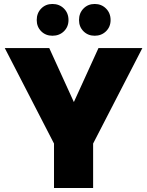

<svg xmlns="http://www.w3.org/2000/svg" viewBox="-20 -947 741 967"><path d="M697 -705 449 -224V0H252V-224L4 -705H228L352 -433L476 -705ZM244 -767Q210 -767 187.5 -789.5Q165 -812 165 -846Q165 -881 187.5 -904Q210 -927 244 -927Q279 -927 302 -904Q325 -881 325 -846Q325 -812 302 -789.5Q279 -767 244 -767ZM457 -767Q423 -767 400.5 -789.5Q378 -812 378 -846Q378 -881 400.5 -904Q423 -927 457 -927Q491 -927 514 -904Q537 -881 537 -846Q537 -812 514 -789.5Q491 -767 457 -767Z"/></svg>

Font: Fz Poppins ExtBd
Style: Regular
Weight: 800
Designer: Ninad Kale (Devanagari), Jonny Pinhorn (Latin)
Foundry: Indian Type Foundry
Version: Vit hóa bi Vntype.Com & FontZin.Com